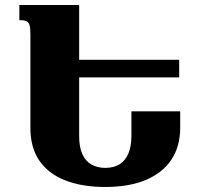

<svg xmlns="http://www.w3.org/2000/svg" viewBox="-20 -734 793 764"><path d="M399 10Q306 10 239 -16.5Q172 -43 136.5 -95Q101 -147 101 -224V-598Q101 -622 97.5 -634Q94 -646 85 -650Q76 -654 57 -654V-714H295V-192Q295 -149 307.5 -121Q320 -93 343.5 -79.5Q367 -66 399 -66Q433 -66 456 -80.5Q479 -95 491 -123.5Q503 -152 503 -195V-291H697V-225Q697 -152 662.5 -99.5Q628 -47 561.5 -18.5Q495 10 399 10ZM284 -426V-496H693V-426Z"/></svg>

Font: Noto Serif Armenian Black
Style: Regular
Weight: 900
Version: Version 2.007